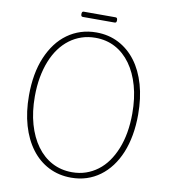

<svg xmlns="http://www.w3.org/2000/svg" viewBox="-153 -1727 1664 1874"><g transform="rotate(10 678.5 -789.5)"><path d="M680 19Q558 19 457.5 -32Q357 -83 285.5 -178Q214 -273 175.5 -405.5Q137 -538 137 -701Q137 -810 154 -905.5Q171 -1001 205 -1081Q239 -1161 286 -1223.5Q333 -1286 394 -1330Q455 -1374 526.5 -1397Q598 -1420 680 -1420Q802 -1420 901.5 -1368.5Q1001 -1317 1072 -1223Q1143 -1129 1181 -996Q1219 -863 1219 -701Q1219 -593 1202 -497Q1185 -401 1152 -321Q1119 -241 1071.5 -178Q1024 -115 964 -71Q904 -27 833 -4Q762 19 680 19ZM680 -35Q753 -35 816 -56.5Q879 -78 933 -118.5Q987 -159 1028.5 -217Q1070 -275 1100 -349Q1130 -423 1145.5 -511.5Q1161 -600 1161 -701Q1161 -852 1126.5 -974.5Q1092 -1097 1028.5 -1185Q965 -1273 877 -1320Q789 -1367 680 -1367Q607 -1367 543 -1345.5Q479 -1324 425 -1283.5Q371 -1243 328.5 -1185Q286 -1127 256.5 -1053Q227 -979 211 -891Q195 -803 195 -701Q195 -550 230 -427.5Q265 -305 329 -217Q393 -129 482 -82Q571 -35 680 -35ZM522 -1546Q511 -1546 507 -1552.5Q503 -1559 503 -1571Q503 -1584 507 -1591Q511 -1598 522 -1598H836Q848 -1598 852 -1591Q856 -1584 856 -1571Q856 -1559 852 -1552.5Q848 -1546 836 -1546Z"/></g></svg>

Font: Playwrite BE WAL ExtraLight
Style: Regular
Weight: 250
Version: Version 1.002